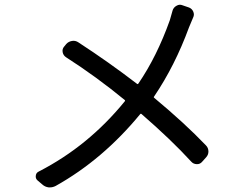

<svg xmlns="http://www.w3.org/2000/svg" viewBox="-20 -771 1040 811"><path d="M709 -726.6Q712.9 -739.3 724.6 -746.1Q732.4 -751 739.3 -751Q745.1 -751 750 -749L778.3 -739.3Q791 -734.4 796.4 -721.7Q801.8 -709 795.9 -697.3Q785.2 -672.9 778.3 -655.3Q718.8 -493.2 630.9 -363.3Q627.9 -360.4 631.8 -357.4Q759.8 -251 849.6 -157.2Q860.4 -146.5 860.4 -130.9Q860.4 -117.2 850.6 -106.4L834 -87.9Q825.2 -77.1 811 -77.6Q796.9 -78.1 788.1 -87.9Q703.1 -180.7 578.1 -289.1Q575.2 -292 572.3 -289.1Q414.1 -96.7 214.8 14.6Q203.1 20.5 191.4 20.5Q188.5 20.5 185.5 20.5Q169.9 18.6 158.2 7.8L138.7 -8.8Q130.9 -15.6 130.9 -25.4Q130.9 -41 144.5 -46.9Q353.5 -154.3 506.8 -342.8Q509.8 -345.7 506.8 -348.6Q386.7 -447.3 258.8 -529.3Q247.1 -537.1 244.6 -550.8Q242.2 -564.5 251 -574.2L259.8 -585Q269.5 -595.7 284.2 -598.1Q298.8 -600.6 311.5 -591.8Q440.4 -507.8 558.6 -417Q561.5 -414.1 564.5 -418Q642.6 -532.2 697.3 -685.5Q703.1 -704.1 709 -726.6Z"/></svg>

Font: Gen Jyuu GothicL Regular
Style: Regular
Weight: 400
Designer: [Source Han Sans]
Ryoko NISHIZUKA  (kana & ideographs); Paul D. Hunt (Latin, Greek & Cyrillic); Wenlong ZHANG  (bopomofo
Version: Version 1.002.20150607